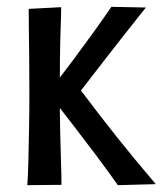

<svg xmlns="http://www.w3.org/2000/svg" viewBox="-20 -542 476 562"><path d="M325 0Q294 -44 260.5 -88.5Q227 -133 192 -178.5Q157 -224 120 -270Q165 -327 196.5 -369.5Q228 -412 254 -448Q280 -484 306 -522L407 -520Q375 -480 345.5 -442.5Q316 -405 285 -365Q254 -325 217 -277Q268 -209 320 -143.5Q372 -78 436 -3ZM60 0Q62 -27 63 -69.5Q64 -112 65 -164Q66 -216 66 -268Q66 -321 65.5 -369Q65 -417 64.5 -455Q64 -493 64 -516L159 -521Q159 -498 157.5 -458.5Q156 -419 155.5 -370Q155 -321 155 -269Q155 -216 156 -164Q157 -112 158.5 -69.5Q160 -27 160 -1Z"/></svg>

Font: Truculenta SemiBold
Style: Regular
Weight: 600
Version: Version 1.002